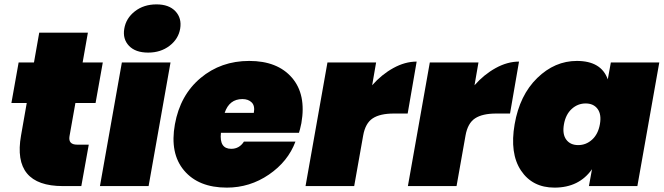

<svg xmlns="http://www.w3.org/2000/svg" viewBox="-20 -849 3028 876"><path d="M76 -231 102 -379H32L65 -564H135L159 -700H381L357 -564H449L416 -379H324L297 -227Q291 -189 332 -189H385L351 0H267Q35 0 76 -231Z M436 0 536 -564H758L658 0ZM656 -609Q598 -609 568.5 -640Q539 -671 547 -718Q555 -766 595.5 -797.5Q636 -829 694 -829Q751 -829 780.5 -797.5Q810 -766 802 -718Q794 -671 753.5 -640Q713 -609 656 -609Z M1086 -397Q1026 -397 1005 -334H1138Q1144 -366 1128.5 -381.5Q1113 -397 1086 -397ZM1328 -203Q1294 -112 1207 -52.5Q1120 7 1015 7Q886 7 820 -71Q754 -149 778 -282Q802 -415 895 -493Q988 -571 1117 -571Q1246 -571 1312 -494.5Q1378 -418 1355 -287Q1348 -254 1344 -243H988Q980 -170 1035 -170Q1072 -170 1093 -203Z M1637 -231 1596 0H1374L1474 -564H1696L1678 -460Q1721 -509 1774.5 -538.5Q1828 -568 1881 -568L1840 -331H1777Q1714 -331 1680.5 -309Q1647 -287 1637 -231Z M2104 -231 2063 0H1841L1941 -564H2163L2145 -460Q2188 -509 2241.5 -538.5Q2295 -568 2348 -568L2307 -331H2244Q2181 -331 2147.5 -309Q2114 -287 2104 -231Z M2612 -571Q2723 -571 2753 -487L2767 -564H2988L2888 0H2667L2681 -77Q2622 7 2510 7Q2409 7 2357 -71Q2305 -149 2328 -282Q2351 -415 2431 -493Q2511 -571 2612 -571ZM2681.5 -212Q2709 -237 2717 -282Q2725 -327 2706.5 -352Q2688 -377 2652 -377Q2616 -377 2588.5 -352Q2561 -327 2553 -282Q2545 -237 2563.5 -212Q2582 -187 2618 -187Q2654 -187 2681.5 -212Z"/></svg>

Font: Poppins Black
Style: Italic
Weight: 900
Italic angle: -10°
Designer: Ninad Kale (Devanagari), Jonny Pinhorn (Latin)
Foundry: Indian Type Foundry
Version: Version 3.200;PS 1.000;hotconv 16.6.54;makeotf.lib2.5.65590